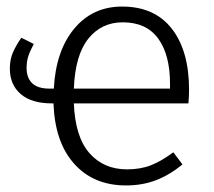

<svg xmlns="http://www.w3.org/2000/svg" viewBox="-20 -554 653 585"><path d="M554 -239H205Q209 -137 252.5 -87.5Q296 -38 367 -38Q408 -38 440 -50.5Q472 -63 508 -90L536 -53Q497 -21 455.5 -5Q414 11 364 11Q265 11 206 -55Q147 -121 143 -239H138Q76 -239 43 -267.5Q10 -296 10 -345Q10 -373 19.5 -394.5Q29 -416 45 -439L83 -420Q72 -400 66.5 -383.5Q61 -367 61 -347Q61 -317 78 -300.5Q95 -284 131 -284H144Q150 -399 206 -466.5Q262 -534 352 -534Q451 -534 503.5 -466.5Q556 -399 556 -281Q556 -259 554 -239ZM498 -299Q498 -387 462 -436.5Q426 -486 354 -486Q289 -486 249 -436Q209 -386 205 -284H498Z"/></svg>

Font: Fira Sans Light
Style: Regular
Weight: 300
Designer: bBox Type GmbH & Carrois Corporate GbR & Edenspiekermann AG
Foundry: bBox Type GmbH & Carrois Corporate GbR & Edenspiekermann AG
Version: Version 4.301